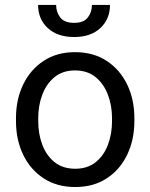

<svg xmlns="http://www.w3.org/2000/svg" viewBox="-20 -750 610 780"><path d="M44.9 -258.3V-269.5Q44.9 -346.2 74.2 -406.7Q103.5 -467.3 157.2 -502.7Q210.9 -538.1 284.7 -538.1Q359.4 -538.1 413.3 -502.7Q467.3 -467.3 496.6 -406.7Q525.9 -346.2 525.9 -269.5V-258.3Q525.9 -182.1 496.6 -121.3Q467.3 -60.5 413.6 -25.4Q359.9 9.8 285.6 9.8Q211.4 9.8 157.5 -25.4Q103.5 -60.5 74.2 -121.3Q44.9 -182.1 44.9 -258.3ZM135.3 -269.5V-258.3Q135.3 -206.1 151.9 -161.9Q168.5 -117.7 201.9 -91.1Q235.4 -64.5 285.6 -64.5Q335.4 -64.5 368.7 -91.1Q401.9 -117.7 418.5 -161.9Q435.1 -206.1 435.1 -258.3V-269.5Q435.1 -321.3 418.2 -365.5Q401.4 -409.7 368.2 -436.8Q335 -463.9 284.7 -463.9Q234.9 -463.9 201.7 -436.8Q168.5 -409.7 151.9 -365.5Q135.3 -321.3 135.3 -269.5ZM353.5 -730H426.8Q426.8 -672.4 387.7 -636Q348.6 -599.6 281.2 -599.6Q213.4 -599.6 174.1 -636Q134.8 -672.4 134.8 -730H208Q208 -701.2 224.6 -679.2Q241.2 -657.2 281.2 -657.2Q320.3 -657.2 336.9 -679.2Q353.5 -701.2 353.5 -730Z"/></svg>

Font: Vazirmatn RD FD
Style: Regular
Weight: 400
Designer: Saber Rastikerdar
Foundry: Saber Rastikerdar
Version: Version 33.003